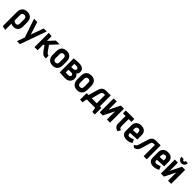

<svg xmlns="http://www.w3.org/2000/svg" viewBox="526 -2660 4868 4868"><g transform="rotate(45 2960.0 -225.5)"><path d="M406 -171V-312Q406 -404 358.5 -456Q311 -508 225 -508Q134 -508 85 -457.5Q36 -407 36 -312V193L147 217V-7Q156 -2 166.5 2.5Q177 7 188.5 10Q200 13 212.5 15Q225 17 237 17Q293 17 330.5 -4.5Q368 -26 387 -68Q406 -110 406 -171ZM296 -318V-156Q296 -133 288.5 -116.5Q281 -100 267 -91Q253 -82 231 -82Q219 -82 204.5 -85Q190 -88 177 -94Q164 -100 155.5 -110Q147 -120 147 -133V-318Q147 -344 155.5 -361.5Q164 -379 181 -388Q198 -397 221 -397Q245 -397 262 -387Q279 -377 287.5 -359.5Q296 -342 296 -318Z M560 209H666L919 -500H812L689 -157L580 -500H464L634 0Z M1299 -160 1200 -301 1382 -500H1246L1092 -334V-500L981 -512V0H1092V-196L1119 -220L1197 -111Q1217 -83 1238 -57.5Q1259 -32 1286 -16Q1313 0 1351 0H1387V-98H1384Q1372 -98 1359 -103Q1346 -108 1331.5 -121.5Q1317 -135 1299 -160Z M1815 -185V-317Q1815 -409 1767.5 -460.5Q1720 -512 1633 -512Q1572 -512 1530 -489.5Q1488 -467 1466.5 -424Q1445 -381 1445 -317V-185Q1445 -134 1464.5 -89.5Q1484 -45 1525.5 -17.5Q1567 10 1633 10Q1725 10 1770 -43.5Q1815 -97 1815 -185ZM1702 -323V-177Q1702 -155 1695 -137Q1688 -119 1672.5 -109Q1657 -99 1632 -99Q1606 -99 1589 -110Q1572 -121 1564.5 -139Q1557 -157 1557 -177V-323Q1557 -349 1566 -366Q1575 -383 1591.5 -392Q1608 -401 1632 -401Q1655 -401 1670.5 -391.5Q1686 -382 1694 -364.5Q1702 -347 1702 -323Z M2203 -277Q2225 -294 2237.5 -322Q2250 -350 2249 -378Q2249 -413 2235 -438.5Q2221 -464 2197 -480Q2173 -496 2143.5 -504Q2114 -512 2083 -512Q2040 -512 2004 -510.5Q1968 -509 1941.5 -506.5Q1915 -504 1900 -502.5Q1885 -501 1885 -501V0Q1885 0 1900 1Q1915 2 1939.5 3.5Q1964 5 1992.5 7Q2021 9 2047 10Q2073 11 2092 11Q2152 11 2191 -13Q2230 -37 2249 -73.5Q2268 -110 2268 -149Q2268 -189 2251.5 -223Q2235 -257 2203 -277ZM2076 -415Q2087 -415 2098 -411.5Q2109 -408 2118.5 -401Q2128 -394 2133.5 -384.5Q2139 -375 2139 -362Q2139 -348 2130.5 -334Q2122 -320 2102 -311Q2082 -302 2046 -302H1995V-413Q2005 -413 2015.5 -413.5Q2026 -414 2036.5 -414.5Q2047 -415 2057 -415Q2067 -415 2076 -415ZM2073 -102Q2066 -102 2057 -102Q2048 -102 2038 -102.5Q2028 -103 2017 -103.5Q2006 -104 1995 -104V-206H2085Q2100 -206 2113.5 -202.5Q2127 -199 2136.5 -192.5Q2146 -186 2151.5 -176Q2157 -166 2157 -154Q2157 -135 2145.5 -123.5Q2134 -112 2115 -107Q2096 -102 2073 -102Z M2696 -185V-317Q2696 -409 2648.5 -460.5Q2601 -512 2514 -512Q2453 -512 2411 -489.5Q2369 -467 2347.5 -424Q2326 -381 2326 -317V-185Q2326 -134 2345.5 -89.5Q2365 -45 2406.5 -17.5Q2448 10 2514 10Q2606 10 2651 -43.5Q2696 -97 2696 -185ZM2583 -323V-177Q2583 -155 2576 -137Q2569 -119 2553.5 -109Q2538 -99 2513 -99Q2487 -99 2470 -110Q2453 -121 2445.5 -139Q2438 -157 2438 -177V-323Q2438 -349 2447 -366Q2456 -383 2472.5 -392Q2489 -401 2513 -401Q2536 -401 2551.5 -391.5Q2567 -382 2575 -364.5Q2583 -347 2583 -323Z M3214 -109V-501H3046Q3001 -501 2971.5 -487Q2942 -473 2924 -450Q2906 -427 2895.5 -400.5Q2885 -374 2878 -350L2808 -109H2740V126H2832L2853 1H3157L3178 126H3270V-109ZM2923 -109 2987 -345Q2992 -364 3000 -376Q3008 -388 3018.5 -395Q3029 -402 3042.5 -404.5Q3056 -407 3072 -407H3103V-109Z M3430 -500H3320V1H3430L3577 -294V1H3689V-500H3577L3430 -203Z M3958 -148V-397H4058V-501H3754V-397H3848V-133Q3848 -104 3856.5 -79Q3865 -54 3881 -34.5Q3897 -15 3920.5 -1.5Q3944 12 3974 20L4021 -56Q3998 -64 3984 -75.5Q3970 -87 3964 -105Q3958 -123 3958 -148Z M4232 -149V-174L4481 -187V-343Q4481 -399 4459 -436.5Q4437 -474 4397.5 -492.5Q4358 -511 4305 -511Q4253 -511 4211 -492Q4169 -473 4144.5 -435Q4120 -397 4120 -340V-135Q4120 -97 4132.5 -69Q4145 -41 4167.5 -23Q4190 -5 4220.5 4Q4251 13 4286 13Q4331 13 4376.5 0Q4422 -13 4456 -35L4416 -131Q4385 -115 4350.5 -103Q4316 -91 4289 -91Q4276 -91 4265 -95Q4254 -99 4247 -107Q4240 -115 4236 -125.5Q4232 -136 4232 -149ZM4370 -313V-284L4232 -275V-314Q4232 -342 4237.5 -361.5Q4243 -381 4258.5 -392.5Q4274 -404 4304 -405Q4332 -407 4346 -393Q4360 -379 4365 -357.5Q4370 -336 4370 -313Z M4836 -500Q4791 -500 4761.5 -486Q4732 -472 4714 -449Q4696 -426 4685.5 -400Q4675 -374 4668 -350L4600 -126Q4590 -92 4577 -75Q4564 -58 4548.5 -49Q4533 -40 4513 -29L4569 24Q4613 14 4640 -3.5Q4667 -21 4684.5 -53.5Q4702 -86 4718 -141L4777 -345Q4785 -370 4796.5 -383Q4808 -396 4824.5 -401Q4841 -406 4862 -406H4893V-1H5004V-500Z M5193 -149V-174L5442 -187V-343Q5442 -399 5420 -436.5Q5398 -474 5358.5 -492.5Q5319 -511 5266 -511Q5214 -511 5172 -492Q5130 -473 5105.5 -435Q5081 -397 5081 -340V-135Q5081 -97 5093.5 -69Q5106 -41 5128.5 -23Q5151 -5 5181.5 4Q5212 13 5247 13Q5292 13 5337.5 0Q5383 -13 5417 -35L5377 -131Q5346 -115 5311.5 -103Q5277 -91 5250 -91Q5237 -91 5226 -95Q5215 -99 5208 -107Q5201 -115 5197 -125.5Q5193 -136 5193 -149ZM5331 -313V-284L5193 -275V-314Q5193 -342 5198.5 -361.5Q5204 -381 5219.5 -392.5Q5235 -404 5265 -405Q5293 -407 5307 -393Q5321 -379 5326 -357.5Q5331 -336 5331 -313Z M5811 -668H5732V-661Q5732 -648 5722 -637.5Q5712 -627 5698 -627Q5684 -627 5674 -637.5Q5664 -648 5664 -661V-668H5583V-661Q5583 -631 5598.5 -605Q5614 -579 5640.5 -563.5Q5667 -548 5698 -548Q5729 -548 5754.5 -563.5Q5780 -579 5795.5 -605Q5811 -631 5811 -661ZM5623 -500H5513V1H5623L5770 -294V1H5882V-500H5770L5623 -203Z"/></g></svg>

Font: Advent Pro
Style: Bold
Weight: 700
Designer: VivaRado, Andreas Kalpakidis
Foundry: VivaRado, Andreas Kalpakidis
Version: Version 3.000